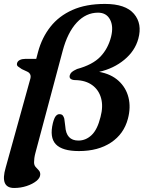

<svg xmlns="http://www.w3.org/2000/svg" viewBox="-28 -756 731 978"><path d="M1 97.5 125 -349.5Q130.5 -366 126.2 -376Q122 -386 111 -391L83 -404Q71 -411.5 63.5 -417.5Q56 -423.5 59 -434.5Q62 -445 73.2 -450.5Q84.5 -456 99.5 -456H156.5L166 -492Q185.5 -564.5 228.8 -619.5Q272 -674.5 340.8 -705.2Q409.5 -736 506.5 -736Q611.5 -736 654.5 -685.5Q697.5 -635 676.5 -558.5Q659.5 -496.5 605.5 -451.8Q551.5 -407 477 -390Q538 -379 576 -344.2Q614 -309.5 626.5 -259.2Q639 -209 623.5 -151Q603 -73.5 537.5 -30Q472 13.5 374 13.5Q289.5 13.5 256.5 -21Q223.5 -55.5 241.5 -129.5Q248 -155 256.2 -164.8Q264.5 -174.5 274 -174.5Q286.5 -174.5 291.8 -167.8Q297 -161 299.5 -151.5L304.5 -112.5Q309 -40 371.5 -40Q409 -40 438.5 -67.8Q468 -95.5 484 -160Q498.5 -214 486.8 -256.2Q475 -298.5 441.2 -322.8Q407.5 -347 356 -348Q340.5 -348 332.2 -354.2Q324 -360.5 327.5 -373Q330.5 -382.5 337.8 -389Q345 -395.5 364.5 -404.5Q443.5 -426 483 -467Q522.5 -508 538 -569.5Q551 -622.5 532.2 -657Q513.5 -691.5 471.5 -691.5Q410 -691.5 363 -641Q316 -590.5 291 -496L152.5 22.5Q148.5 37.5 147 49.2Q145.5 61 145.5 70.5Q145.5 85 153.2 94Q161 103 169 111.2Q177 119.5 177 132Q177 150 157.5 165.8Q138 181.5 107.8 191.5Q77.5 201.5 44 201.5Q-29.5 201.5 1 97.5Z"/></svg>

Font: Fraunces 9pt S000 SemiBold
Style: Italic
Weight: 600
Italic angle: -16°
Version: Version 1.000; ttfautohint (v1.8.3)